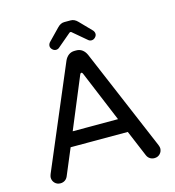

<svg xmlns="http://www.w3.org/2000/svg" viewBox="-124 -961 977 1071"><g transform="rotate(-15 364.5 -425.5)"><path d="M231.4 -749Q231.4 -759.8 239.3 -769.5L305.7 -837.9Q324.2 -857.4 345.7 -857.4H382.8Q404.3 -857.4 422.9 -837.9L489.3 -769.5Q497.1 -759.8 497.1 -749Q497.1 -738.3 487.8 -729Q478.5 -719.7 466.8 -719.7Q456.1 -719.7 448.2 -726.6L372.1 -791Q369.1 -794.9 364.3 -794.9Q360.4 -794.9 356.4 -791L280.3 -726.6Q272.5 -719.7 261.7 -719.7Q250 -719.7 240.7 -729Q231.4 -738.3 231.4 -749ZM47.9 -39.1Q47.9 -45.9 52.7 -58.6L301.8 -646.5Q310.5 -666 325.2 -676.8Q339.8 -687.5 359.4 -687.5H369.1Q388.7 -687.5 403.3 -676.8Q418 -666 426.8 -646.5L675.8 -58.6Q680.7 -45.9 680.7 -39.1Q680.7 -20.5 668 -7.3Q655.3 5.9 635.7 5.9Q621.1 5.9 609.9 -1.5Q598.6 -8.8 592.8 -22.5L529.3 -173.8H199.2L135.7 -22.5Q129.9 -8.8 118.7 -1.5Q107.4 5.9 92.8 5.9Q73.2 5.9 60.5 -7.3Q47.9 -20.5 47.9 -39.1ZM364.3 -559.6Q359.4 -559.6 356.4 -552.7L233.4 -256.8H495.1L372.1 -552.7Q369.1 -559.6 364.3 -559.6Z"/></g></svg>

Font: jf-openhuninn-1.0
Style: Regular
Weight: 400
Designer: [Kosugi Maru]
      Designed by Motoya company      

      [Varela Round]
      Joe Prince(Latin component); Avraham Co
Foundry: justfont CO.,LTD.
Version: 1.0